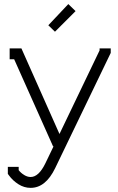

<svg xmlns="http://www.w3.org/2000/svg" viewBox="-20 -699 575 933"><path d="M247.1 -544.9 214.8 -576.2 312 -679.2 347.2 -645ZM518.1 -463.9V-441.9L248 118.2Q201.7 213.9 128.9 213.9Q97.2 213.9 69.6 196.3Q42 178.7 23.9 153.8L18.1 146V111.8H70.8V127.9Q81.5 141.6 97.4 151.4Q113.3 161.1 128.9 161.1Q168 161.1 200.2 95.2L240.2 12.2H237.8L48.8 -411.1H26.9V-463.9H84L269 -47.9L463.9 -454.1V-463.9Z"/></svg>

Font: Rawengulk
Style: Demibold
Weight: 600
Version: Version 0.92